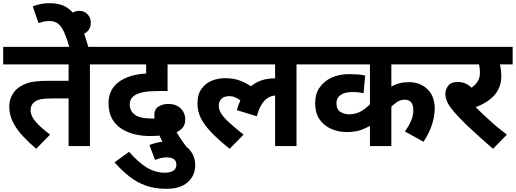

<svg xmlns="http://www.w3.org/2000/svg" viewBox="-20 -916 3235 1204"><path d="M543.9 -512.2V0H410.2V-298.8H318.8Q262.2 -298.8 237.3 -293.9Q210.4 -288.6 193.8 -274.9Q171.9 -256.8 171.9 -224.1Q171.9 -189.5 203.1 -153.3Q234.4 -116.7 293.9 -71.8L207 17.1Q163.1 -20 122.6 -63.5Q83.5 -105.5 61 -150.4Q38.1 -196.3 38.1 -246.1Q38.1 -283.2 51.8 -311Q64.9 -339.8 86.9 -358.9Q117.2 -384.8 159.2 -397Q201.7 -409.2 279.8 -409.2H410.2V-512.2H0V-622.1H638.2V-512.2Z M416.5 -615.2Q400.9 -670.4 383.3 -711.9Q366.2 -749.5 345.2 -766.6Q323.7 -784.2 289.6 -784.2Q271.5 -784.2 252.9 -780.3Q233.9 -775.4 221.7 -771L185.5 -876Q212.9 -886.7 234.9 -890.6Q258.8 -896 290.5 -896Q330.6 -896 364.7 -885.7Q398.4 -874.5 428.2 -845.7Q457 -817.4 483.9 -761.7Q510.3 -707 535.6 -615.2Z M402.3 -772.9Q402.3 -805.2 423.8 -826.7Q445.3 -848.1 476.6 -848.1Q508.8 -848.1 528.8 -826.7Q549.3 -805.7 549.3 -772.9Q549.3 -740.2 528.8 -719.7Q508.8 -698.2 476.6 -698.2Q445.3 -698.2 424.3 -719.7Q402.3 -740.2 402.3 -772.9Z M1050.3 67.9Q1029.8 33.2 1011.2 -2Q1004.9 -14.2 994.4 -35.6Q983.9 -57.1 979.5 -65.9Q953.6 -63 920.4 -63Q873.5 -63 827.6 -73.2Q781.2 -84.5 743.7 -107.4Q705.6 -130.9 683.1 -170.9Q660.6 -210.9 660.6 -269Q660.6 -313 677.2 -345.7Q693.4 -378.4 721.7 -399.9Q753.4 -424.3 798.3 -438.5Q842.3 -452.1 896.5 -455.1V-512.2H623.5V-622.1H1195.3V-512.2H1030.8V-345.2H979.5Q918.5 -345.2 890.1 -339.8Q858.9 -335.4 835.4 -324.2Q793.5 -304.2 793.5 -259.8Q793.5 -221.2 824.7 -197.3Q856 -172.9 931.6 -172.9H939Q940.9 -172.9 949.7 -173.8Q947.8 -183.6 947.8 -194.8Q947.8 -231.9 974.6 -248Q1001.5 -264.2 1032.7 -264.2Q1086.4 -264.2 1113.8 -235.4Q1141.6 -207.5 1141.6 -168.9Q1141.6 -134.3 1126 -116.2Q1110.8 -98.1 1087.4 -86.9Q1114.3 -41 1159.7 20Z M917 -6.8Q977.5 -29.8 1033.2 -29.8Q1113.3 -29.8 1158.7 12.7Q1204.1 55.2 1204.1 121.1Q1204.1 184.6 1157.2 226.6Q1110.8 268.1 1022.9 268.1Q951.2 268.1 894 247.6Q837.9 227.5 789.6 189.5Q743.7 153.3 698.2 102.1L789.1 36.1Q852.1 106.4 903.8 136.7Q956.1 167 1014.2 167Q1049.3 167 1066.9 154.3Q1085.9 142.6 1085.9 117.2Q1085.9 91.3 1068.8 81.1Q1051.3 70.8 1027.3 70.8Q1007.3 70.8 988.3 75.2Q968.3 80.6 952.1 86.9Z M1181.2 -512.2V-622.1H1933.1V-512.2H1839.4V0H1705.1V-316.9Q1686 -316.4 1663.6 -304.7Q1641.6 -292.5 1623 -264.6Q1604.5 -237.3 1590.3 -187L1465.3 -225.1Q1474.1 -258.8 1487.3 -286.1Q1471.7 -298.3 1454.6 -305.7Q1438 -313 1417 -313Q1386.2 -313 1369.1 -296.9Q1352.1 -280.8 1352.1 -254.9Q1352.1 -228.5 1367.2 -204.1Q1383.3 -178.2 1416.5 -148.4Q1448.2 -118.7 1507.3 -71.8L1419.9 17.1Q1350.1 -39.1 1305.7 -85.4Q1261.2 -131.8 1239.7 -174.8Q1218.3 -218.8 1218.3 -265.1Q1218.3 -325.2 1244.6 -360.4Q1270.5 -395.5 1310.5 -411.1Q1350.1 -425.8 1389.2 -425.8Q1440.4 -425.8 1477.1 -413.1Q1513.2 -401.9 1553.2 -375Q1613.8 -424.8 1703.1 -424.8H1705.1V-512.2Z M2755.9 -512.2H2434.1V-373Q2481.4 -400.9 2543.9 -400.9Q2614.7 -400.9 2660.2 -356.9Q2706.1 -313 2706.1 -234.9Q2706.1 -189.9 2689.5 -136.7Q2672.4 -82 2635.7 -26.9L2519 -91.8Q2542 -123 2556.6 -155.8Q2571.8 -188 2571.8 -224.1Q2571.8 -260.3 2556.6 -276.4Q2540.5 -291 2516.1 -291Q2493.7 -291 2471.7 -277.3Q2447.8 -261.2 2434.1 -247.1V0H2299.8V-127Q2267.6 -108.4 2233.4 -97.7Q2198.7 -87.9 2155.8 -87.9Q2100.6 -87.9 2055.2 -108.4Q2009.8 -128.9 1982.9 -168.9Q1956.1 -209 1956.1 -269Q1956.1 -326.2 1982.9 -365.2Q2009.3 -404.8 2057.6 -428.7Q2106.9 -451.2 2168.9 -451.2Q2186.5 -451.2 2225.6 -449.2Q2257.8 -445.8 2270 -441.9L2259.8 -331.1Q2228.5 -338.9 2189 -338.9Q2142.1 -338.9 2116.2 -320.3Q2089.8 -301.8 2089.8 -269Q2089.8 -229 2115.2 -213.9Q2140.1 -199.2 2168.9 -199.2Q2210.4 -199.2 2243.2 -217.8Q2275.4 -236.3 2299.8 -262.2V-512.2H1918.9V-622.1H2755.9Z M3158.7 -71.8 3071.8 17.1Q2983.9 -58.6 2913.6 -125Q2843.3 -192.4 2808.6 -237.8Q2785.6 -269 2779.8 -289.1Q2772.5 -309.6 2772.5 -327.1Q2772.5 -353.5 2790 -377.4Q2807.6 -401.9 2851.6 -401.9Q2901.4 -401.9 2936.5 -366.2Q2989.7 -401.4 2989.7 -459Q2989.7 -488.3 2983.9 -512.2H2741.7V-622.1H3194.8V-512.2H3114.7Q3119.1 -495.1 3121.1 -479.5Q3123.5 -459 3123.5 -437Q3123.5 -369.1 3081.5 -320.3Q3039.1 -272.5 2962.9 -244.1Q3004.4 -202.6 3052.7 -159.2Q3098.6 -116.7 3158.7 -71.8Z"/></svg>

Font: Droid Sans Thai
Style: Bold
Weight: 700
Designer: Steve Matteson
Foundry: Ascender Corporation
Version: Version 1.00